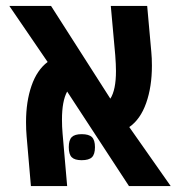

<svg xmlns="http://www.w3.org/2000/svg" viewBox="-20 -629 640 649"><path d="M189.5 -225Q189.5 -200 191.5 -178L207 0H84.5L70 -168Q68 -190 68 -216.5Q68 -285.5 86.5 -339Q105 -392.5 141 -419.5L11.5 -609H152.5L353 -295.5Q372 -325 372 -389Q372 -410.5 369.5 -443L354.5 -609H477.5L491.5 -453Q493.5 -432.5 493.5 -407Q493.5 -335.5 474 -280.5Q454.5 -225.5 417 -199.5L557 0H416L207 -319.5Q189.5 -287.5 189.5 -225ZM212.5 -131.5Q212.5 -155.5 222.5 -165.5Q232.5 -175.5 256 -175.5Q280.5 -175.5 290.8 -165.5Q301 -155.5 301 -131.5Q301 -107.5 290.8 -97.5Q280.5 -87.5 256 -87.5Q232.5 -87.5 222.5 -97.5Q212.5 -107.5 212.5 -131.5Z"/></svg>

Font: JuliaMono
Style: Bold Italic
Weight: 700
Italic angle: -9°
Monospace: yes
Designer: cormullion
Foundry: corm
Version: Version 0.057; ttfautohint (v1.8.4)